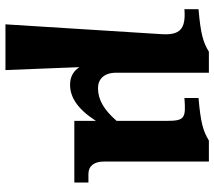

<svg xmlns="http://www.w3.org/2000/svg" viewBox="-62 -484 805 722"><g transform="rotate(90 341.0 -123.5)"><path d="M588 -111V-506H509C473 -484 441 -475 349 -467V-414C425 -420 435 -415 435 -348V-159C394 -112 356 -89 312 -89C278 -89 254 -112 254 -157V-506H175C139 -484 107 -475 15 -467V-414C91 -420 113 -396 109 -329L72 259H244L233 -19C248 4 270 16 299 16C347 16 391 -13 435 -81V0H667V-53H635C605 -53 588 -74 588 -111Z"/></g></svg>

Font: LT Superior Serif ExtraBold
Style: Regular
Weight: 800
Designer: Daniel Lyons
Foundry: LyonsType
Version: Version 2.120;FEAKit 1.0